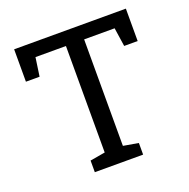

<svg xmlns="http://www.w3.org/2000/svg" viewBox="-127 -833 940 954"><g transform="rotate(-20 343.5 -355.5)"><path d="M637.7 -710.9V-539.6H566.4L551.8 -638.2H390.6V-75.2L470.2 -61.5V0H214.8V-61.5L294.4 -75.2V-638.2H133.3L119.1 -539.6H46.9V-710.9Z"/></g></svg>

Font: Battambang
Style: Regular
Weight: 400
Designer: Danh Hong
Version: Version 8.002; ttfautohint (v1.8.3)